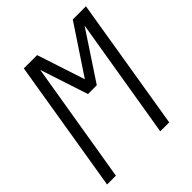

<svg xmlns="http://www.w3.org/2000/svg" viewBox="-200 -868 1001 1001"><g transform="rotate(-45 300.0 -367.5)"><path d="M15 0 136 -735H234L321 -470L497 -735H594L473 0H407L518 -669L343 -404H278L191 -669L80 0Z"/></g></svg>

Font: Iosevka Curly Light Extended
Style: Italic
Weight: 300
Width: 7
Italic angle: -9°
Monospace: yes
Designer: Belleve Invis
Foundry: Belleve Invis
Version: Version 11.1.0; ttfautohint (v1.8.3)